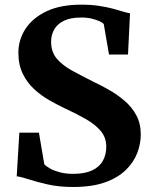

<svg xmlns="http://www.w3.org/2000/svg" viewBox="-20 -772 636 804"><path d="M286 11Q226.5 11 179.5 0.2Q132.5 -10.5 100 -21.2Q67.5 -32 50 -33.5L61 -216.5H143L165.5 -84Q174.5 -74.5 191.2 -65.5Q208 -56.5 232 -50.2Q256 -44 286 -44Q335 -44 365.8 -58.5Q396.5 -73 410.8 -98.8Q425 -124.5 425 -157.5Q425 -195.5 402.5 -222.8Q380 -250 340.5 -272.8Q301 -295.5 250 -319Q220.5 -333 187 -352Q153.5 -371 123.8 -398Q94 -425 75.5 -462.8Q57 -500.5 57 -552Q57 -605.5 86.8 -651.2Q116.5 -697 175 -724.8Q233.5 -752.5 320 -752.5Q361.5 -752.5 394.2 -747.5Q427 -742.5 452.5 -735.8Q478 -729 496 -723.2Q514 -717.5 524.5 -716.5L516 -543.5H436.5L414.5 -671Q410 -677 396.5 -683.2Q383 -689.5 363 -694.2Q343 -699 318 -698.5Q275.5 -698.5 248 -685.2Q220.5 -672 207.2 -649Q194 -626 194 -597Q194 -554.5 218 -526.2Q242 -498 282.5 -476Q323 -454 370.5 -430Q402.5 -415 437.2 -395.2Q472 -375.5 502.2 -349.5Q532.5 -323.5 551 -289Q569.5 -254.5 569.5 -208.5Q569.5 -169.5 554.5 -130.8Q539.5 -92 506.5 -59.8Q473.5 -27.5 419.2 -8.2Q365 11 286 11Z"/></svg>

Font: Merriweather 48pt
Style: Bold
Weight: 700
Version: Version 2.100